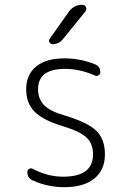

<svg xmlns="http://www.w3.org/2000/svg" viewBox="-20 -775 540 805"><path d="M267.6 -724.6Q289.1 -754.9 325.2 -754.9Q335.9 -754.9 340.3 -745.1Q344.7 -735.4 337.9 -726.6L243.2 -610.4Q228.5 -590.8 200.2 -589.8Q192.4 -589.8 187.5 -597.7Q182.6 -605.5 188.5 -612.3ZM246.1 -245.1Q161.1 -270.5 125.5 -306.2Q89.8 -341.8 89.8 -400.4Q89.8 -461.9 131.3 -496.1Q172.9 -530.3 250 -530.3Q316.4 -530.3 377 -505.9Q400.4 -498 400.4 -471.7Q400.4 -463.9 393.6 -459.5Q386.7 -455.1 378.9 -458Q315.4 -486.3 252 -486.3Q139.6 -486.3 139.6 -400.4Q139.6 -361.3 164.1 -335Q188.5 -308.6 253.9 -290Q347.7 -261.7 383.8 -226.6Q419.9 -191.4 419.9 -127.9Q419.9 -62.5 375.5 -26.4Q331.1 9.8 250 9.8Q181.6 9.8 119.1 -17.6Q94.7 -27.3 94.7 -54.7Q94.7 -62.5 102.1 -66.9Q109.4 -71.3 117.2 -67.4Q178.7 -34.2 245.1 -34.2Q370.1 -34.2 370.1 -127.9Q370.1 -171.9 343.3 -197.8Q316.4 -223.6 246.1 -245.1Z"/></svg>

Font: Rounded Mgen+ 2m light
Style: Regular
Weight: 200
Designer: [Source Han Sans]
Ryoko NISHIZUKA  (kana & ideographs); Paul D. Hunt (Latin, Greek & Cyrillic); Wenlong ZHANG  (bopomofo
Version: Version 1.059.20150602